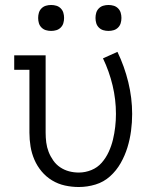

<svg xmlns="http://www.w3.org/2000/svg" viewBox="-20 -742 640 770"><path d="M296 8Q268 8 240.5 2Q213 -4 189 -18.5Q165 -33 147 -54.5Q129 -76 118 -101.5Q107 -127 102.5 -154.5Q98 -182 98 -210V-462H37V-520H163V-210Q163 -190 165.5 -170.5Q168 -151 175 -133Q182 -115 193.5 -98.5Q205 -82 221.5 -71Q238 -60 257 -55Q276 -50 296 -50Q322 -50 346.5 -60Q371 -70 388 -89.5Q405 -109 416 -133Q427 -157 433 -182Q439 -207 442 -233Q445 -259 445 -285Q445 -343 431.5 -399.5Q418 -456 393 -508L451 -534Q479 -476 494.5 -412.5Q510 -349 510 -285Q510 -251 505.5 -217Q501 -183 491 -150.5Q481 -118 464 -88Q447 -58 421.5 -35Q396 -12 363 -2Q330 8 296 8ZM415 -618Q404 -618 394 -621Q384 -624 376.5 -631.5Q369 -639 366 -649Q363 -659 363 -670Q363 -681 366 -691Q369 -701 376.5 -708.5Q384 -716 394 -719Q404 -722 415 -722Q426 -722 436 -719Q446 -716 453.5 -708.5Q461 -701 464 -691Q467 -681 467 -670Q467 -659 464 -649Q461 -639 453.5 -631.5Q446 -624 436 -621Q426 -618 415 -618ZM185 -618Q174 -618 164 -621Q154 -624 146.5 -631.5Q139 -639 136 -649Q133 -659 133 -670Q133 -681 136 -691Q139 -701 146.5 -708.5Q154 -716 164 -719Q174 -722 185 -722Q196 -722 206 -719Q216 -716 223.5 -708.5Q231 -701 234 -691Q237 -681 237 -670Q237 -659 234 -649Q231 -639 223.5 -631.5Q216 -624 206 -621Q196 -618 185 -618Z"/></svg>

Font: Iosevka Etoile Light
Style: Regular
Weight: 300
Designer: Belleve Invis
Foundry: Belleve Invis
Version: Version 25.0.1; ttfautohint (v1.8.4)